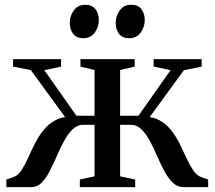

<svg xmlns="http://www.w3.org/2000/svg" viewBox="-20 -764 877 784"><path d="M6 0V-31L34.5 -40.5Q53.5 -47.5 67.5 -68.8Q81.5 -90 94.5 -119Q107.5 -148 122.8 -178.2Q138 -208.5 159 -234.2Q180 -260 209.5 -274.8Q239 -289.5 281 -286.5L270.5 -252L106 -477.5L33.5 -492V-522.5H229.5V-492L161 -477.5L292 -291.5H366V-478L308.5 -492V-522.5H530V-492L470.5 -478V-291.5H545.5L676.5 -477.5L607.5 -492V-522.5H803.5V-492L731 -477.5L566.5 -252L556 -286.5Q598 -289.5 627.2 -274.8Q656.5 -260 677.2 -234.2Q698 -208.5 713 -178.2Q728 -148 741.2 -119Q754.5 -90 768.8 -68.8Q783 -47.5 802 -40.5L830 -31V0H729Q704 0 685.2 -18.2Q666.5 -36.5 651 -65.5Q635.5 -94.5 621.5 -127Q607.5 -159.5 592 -188.5Q576.5 -217.5 557.5 -236Q538.5 -254.5 513 -254.5H470.5V-44L532 -31V0H306V-31L366 -44V-254.5H320.5Q295.5 -254.5 276.5 -236Q257.5 -217.5 241.8 -188.5Q226 -159.5 212 -127Q198 -94.5 183 -65.5Q168 -36.5 150.2 -18.2Q132.5 0 109.5 0ZM320 -608Q292 -608 278.5 -626Q265 -644 265 -670.5Q265 -699.5 281.8 -722Q298.5 -744.5 327.5 -744.5H328.5Q356 -744.5 369.8 -726.5Q383.5 -708.5 383.5 -682Q383.5 -653.5 366.8 -630.8Q350 -608 320.5 -608ZM507 -608Q479.5 -608 466 -626Q452.5 -644 452.5 -670.5Q452.5 -699.5 469.2 -722Q486 -744.5 515 -744.5H516Q544 -744.5 557.5 -726.5Q571 -708.5 571 -682Q571 -653.5 554.2 -630.8Q537.5 -608 508 -608Z"/></svg>

Font: Merriweather 96pt Medium
Style: Regular
Weight: 500
Version: Version 2.100